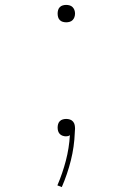

<svg xmlns="http://www.w3.org/2000/svg" viewBox="-20 -548 540 783"><path d="M232 215 214 208Q235 159 248.5 107.5Q262 56 265 3Q262 6 257.5 7Q253 8 249 8Q242 8 235 5.5Q228 3 223.5 -2Q219 -7 217 -13.5Q215 -20 215 -28Q215 -35 217 -42Q219 -49 224 -54Q229 -59 236 -61Q243 -63 250 -63Q258 -63 265.5 -60.5Q273 -58 278 -52Q283 -46 284.5 -38.5Q286 -31 286 -23Q286 -19 285.5 -15.5Q285 -12 285 -8V-7Q283 50 269 106Q255 162 232 215ZM250 -457Q243 -457 236 -459Q229 -461 224 -466Q219 -471 217 -478Q215 -485 215 -493Q215 -500 217 -507Q219 -514 224 -519Q229 -524 236 -526Q243 -528 250 -528Q257 -528 264 -526Q271 -524 276 -519Q281 -514 283.5 -507Q286 -500 286 -493Q286 -485 283.5 -478Q281 -471 276 -466Q271 -461 264 -459Q257 -457 250 -457Z"/></svg>

Font: Iosevka Term Curly Thin
Style: Regular
Weight: 100
Designer: Belleve Invis
Foundry: Belleve Invis
Version: Version 32.3.0